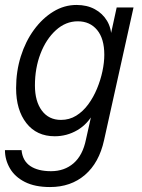

<svg xmlns="http://www.w3.org/2000/svg" viewBox="-30 -540 574 775"><path d="M172 215Q111 215 70.5 194.5Q30 174 10 139.5Q-10 105 -10 66H57Q61 109 92 130Q123 151 176 151Q230 151 267 119Q304 87 317 23L344 -98L349 -86Q324 -39 282 -14.5Q240 10 191 10Q118 10 76.5 -43Q35 -96 35 -184Q35 -252 54 -312.5Q73 -373 107 -419.5Q141 -466 185 -493Q229 -520 279 -520Q321 -520 352.5 -503Q384 -486 402 -456Q420 -426 420 -385L412 -377L441 -510H509L390 26Q370 117 313 166Q256 215 172 215ZM216 -56Q250 -56 277.5 -73Q305 -90 326 -118.5Q347 -147 361.5 -182Q376 -217 383.5 -252.5Q391 -288 391 -319Q391 -384 362 -419Q333 -454 284 -454Q235 -454 195.5 -418Q156 -382 133.5 -323.5Q111 -265 111 -195Q111 -131 139 -93.5Q167 -56 216 -56Z"/></svg>

Font: Instrument Sans SemiCondensed
Style: Italic
Weight: 400
Width: 4
Italic angle: -13°
Designer: Rodrigo Fuenzalida
Foundry: fragTYPE
Version: Version 1.000;gftools[0.9.28]